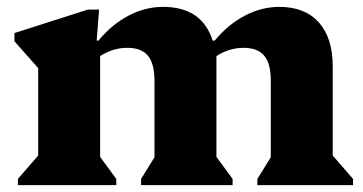

<svg xmlns="http://www.w3.org/2000/svg" viewBox="-20 -538 1056 558"><path d="M32 0V-18L91 -86V-340L22 -418V-442L235 -510H268L261 -420H266Q305 -467 353.5 -492.5Q402 -518 454 -518Q567 -518 598 -420H604Q643 -467 691.5 -492.5Q740 -518 792 -518Q866 -518 906.5 -473Q947 -428 947 -345V-86L1006 -18V0H728V-18L767 -81V-303Q767 -353 748 -376Q729 -399 688 -399Q646 -399 609 -375V-82L656 -18V0H390V-18L429 -81V-303Q429 -353 410 -376Q391 -399 350 -399Q308 -399 271 -375V-82L318 -18V0Z"/></svg>

Font: Platypi ExtraBold
Style: Regular
Weight: 800
Designer: David Sargent
Foundry: Bolt Cutter Type
Version: Version 1.200; ttfautohint (v1.8.4.7-5d5b)